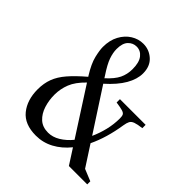

<svg xmlns="http://www.w3.org/2000/svg" viewBox="-210 -913 1065 1065"><g transform="rotate(45 322.0 -381.0)"><path d="M242 10.5Q153 10.5 110.2 -42.5Q67.5 -95.5 67.5 -178.5Q67.5 -225.5 82 -264.2Q96.5 -303 129.5 -341.2Q162.5 -379.5 217 -426L214 -430.5Q177.5 -489 167.2 -531.8Q157 -574.5 157 -600.5Q157 -653 177.8 -691.5Q198.5 -730 232 -751Q265.5 -772 304 -772Q350 -772 384.5 -741Q419 -710 419 -654Q419 -609 390.8 -559.8Q362.5 -510.5 303 -457.5L464 -209.5Q482.5 -250 493.5 -295.5Q504.5 -341 504.5 -387.5Q504.5 -405 500 -413.5Q495.5 -422 479.8 -426.8Q464 -431.5 429 -436.5V-462.5H630.5V-436.5Q596 -432.5 578.8 -426.2Q561.5 -420 555 -407.8Q548.5 -395.5 545 -373Q527.5 -260 486.5 -174.5L565.5 -52.5L635 -24V0H491L433.5 -89.5Q394.5 -41.5 346 -15.5Q297.5 10.5 242 10.5ZM277.5 -497 286 -483.5Q328.5 -522 344.8 -555.5Q361 -589 361 -630Q361 -682.5 340.5 -708.5Q320 -734.5 288.5 -734.5Q260 -734.5 239.5 -713.2Q219 -692 219 -646Q219 -617 230.8 -583.2Q242.5 -549.5 277.5 -497ZM154.5 -223Q154.5 -179 167.2 -139Q180 -99 207.2 -74Q234.5 -49 278.5 -49Q313.5 -49 347.5 -69.5Q381.5 -90 410.5 -125L234.5 -398.5Q188 -353.5 171.2 -310.8Q154.5 -268 154.5 -223Z"/></g></svg>

Font: Libre Caslon Condensed
Style: Regular
Weight: 400
Designer: Pablo Impallari, Rodrigo Fuenzalida, Katja Schimmel, Ertekin Erdin
Foundry: Pablo Impallari, Rodrigo Fuenzalida
Version: Version 2.000; ttfautohint (v1.8.4.7-5d5b);gftools[0.9.33]